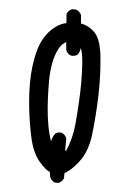

<svg xmlns="http://www.w3.org/2000/svg" viewBox="-56 -811 613 903"><g transform="rotate(5 250.0 -359.5)"><path d="M80.1 -402.3Q80.1 -489.3 100.1 -562.5Q119.1 -629.4 164.6 -669.4Q193.4 -695.3 226.6 -701.7L223.1 -745.1Q227.1 -753.9 232.7 -759.5Q238.3 -765.1 247.1 -769H266.6Q275.9 -765.1 281.7 -759.5Q287.6 -753.9 291.5 -745.6L294.9 -705.6Q333.5 -698.7 362.3 -668.9Q393.1 -637.2 400.9 -545.4Q406.7 -480 406.7 -415Q406.7 -390.6 405.8 -366.7Q402.8 -277.8 393.1 -193.1Q383.3 -108.4 343.3 -57.6Q305.7 -10.3 278.8 1.5V26.4Q271.5 43 255.9 49.8L254.9 50.3H237.3Q220.7 43 213.9 27.3L213.4 26.4L210 2.4Q189.9 -3.9 158.2 -41Q124 -80.6 108.2 -155.5Q92.3 -230.5 85 -305.7Q80.1 -356.9 80.1 -402.3ZM310.1 -232.9Q320.3 -348.1 320.3 -429.7Q320.3 -464.8 317.9 -509.3Q315.4 -562 304.2 -591.3Q302.7 -573.2 292 -558.6Q281.2 -550.8 267.6 -550.8Q261.7 -550.8 260 -551.5Q258.3 -552.2 257.1 -553Q255.9 -553.7 254.6 -554.2Q253.4 -554.7 252.4 -555.4Q251.5 -556.2 250 -557.1Q241.7 -563.5 236.8 -574.7L233.4 -612.8Q210.9 -600.1 199.2 -576.7Q169.9 -520 168.9 -428.2Q168.9 -421.9 168.9 -415.5Q168.9 -371.6 171.1 -331.8Q173.3 -292 176.5 -265.4Q179.7 -238.8 184.1 -213.9Q190.4 -176.8 203.1 -141.1Q206.5 -161.1 218.8 -178.7Q228.5 -186.5 242.2 -186.5Q248 -186.5 250 -185.5Q265.6 -178.7 272.5 -163.1L272.9 -162.1V-102.5L278.8 -106Q304.2 -167 310.1 -232.9Z"/></g></svg>

Font: Bakudai
Style: Medium
Weight: 500
Version: Version 1.48